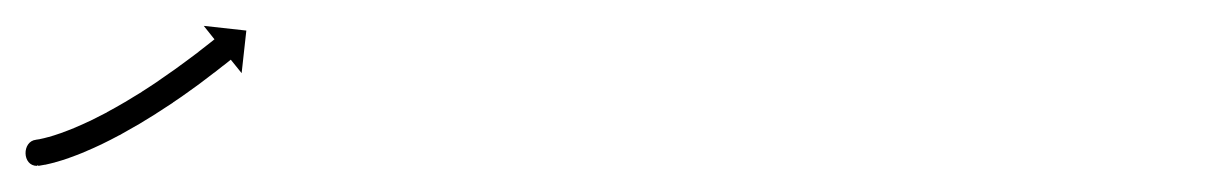

<svg xmlns="http://www.w3.org/2000/svg" viewBox="-20 -135 939 147"><path d="M7.6 -28C-3.3 -26.9 -3.2 -7.9 8.4 -8L8.3 -28C1.5 -27.9 5.3 -7.6 9.7 -8.1C9.7 -8.1 9.7 -8.1 9.8 -8.1C9.9 -8.1 9.9 -8.1 9.9 -8.1C11.4 -8.3 12.9 -8.6 14.4 -8.9C14.4 -8.9 14.5 -8.9 14.6 -8.9C14.6 -8.9 14.7 -8.9 14.7 -8.9C17.2 -9.4 19.7 -10.1 22.2 -10.7C22.2 -10.7 22.3 -10.7 22.3 -10.8C22.4 -10.8 22.4 -10.8 22.4 -10.8C25.8 -11.7 29.1 -12.8 32.4 -13.9C32.4 -13.9 32.4 -13.9 32.5 -13.9C32.5 -14 32.6 -14 32.6 -14C36.5 -15.4 40.5 -16.9 44.4 -18.5C44.4 -18.5 44.4 -18.5 44.4 -18.5C44.5 -18.6 44.5 -18.6 44.5 -18.6C48.9 -20.4 53.2 -22.4 57.5 -24.4C57.5 -24.4 57.6 -24.4 57.6 -24.4C57.7 -24.5 57.7 -24.5 57.7 -24.5C62.3 -26.7 66.9 -29.1 71.4 -31.5C71.4 -31.5 71.4 -31.5 71.5 -31.5C71.5 -31.5 71.5 -31.5 71.5 -31.5C76.2 -34.1 80.8 -36.7 85.4 -39.4C85.4 -39.4 85.5 -39.4 85.5 -39.4C85.5 -39.4 85.5 -39.4 85.5 -39.4C90.1 -42.2 94.7 -45 99.2 -47.8C99.2 -47.8 99.3 -47.8 99.3 -47.8C99.3 -47.9 99.3 -47.9 99.3 -47.9C103.7 -50.7 108 -53.5 112.4 -56.4C112.4 -56.4 112.4 -56.4 112.4 -56.5C112.4 -56.5 112.4 -56.5 112.4 -56.5C116.5 -59.2 120.5 -62 124.4 -64.8C124.4 -64.8 124.5 -64.9 124.5 -64.9C124.5 -64.9 124.5 -64.9 124.5 -64.9C128.1 -67.4 131.6 -70 135.1 -72.6C135.1 -72.6 135.1 -72.6 135.1 -72.6C135.2 -72.6 135.2 -72.7 135.2 -72.7C138.1 -74.9 141.1 -77.1 144 -79.4L144 -79.4L144.1 -79.4C146.3 -81.1 148.6 -82.9 150.8 -84.7L150.8 -84.7L150.9 -84.7C152.3 -85.8 153.8 -87 155.2 -88.1L155.2 -88.1L155.2 -88.1C155.7 -88.5 156.2 -88.9 156.7 -89.3L165 -79L168.6 -111.6L136 -115.2L144.2 -104.9C143.7 -104.5 143.2 -104.1 142.7 -103.7L142.7 -103.7L142.7 -103.7C141.3 -102.6 139.9 -101.5 138.5 -100.4L138.5 -100.4L138.5 -100.4C136.3 -98.7 134.1 -96.9 131.8 -95.2L131.9 -95.2L131.9 -95.2C129 -93 126.1 -90.8 123.2 -88.7C123.2 -88.7 123.2 -88.7 123.2 -88.7C123.2 -88.7 123.2 -88.7 123.2 -88.7C119.8 -86.2 116.3 -83.6 112.8 -81.1C112.8 -81.1 112.8 -81.1 112.9 -81.1C112.9 -81.2 112.9 -81.2 112.9 -81.2C109 -78.4 105.1 -75.7 101.1 -73C101.1 -73 101.2 -73 101.2 -73C101.2 -73 101.2 -73 101.2 -73C97 -70.2 92.8 -67.4 88.5 -64.7C88.5 -64.7 88.5 -64.7 88.5 -64.7C88.6 -64.7 88.6 -64.7 88.6 -64.7C84.2 -62 79.8 -59.3 75.3 -56.6C75.3 -56.6 75.3 -56.6 75.3 -56.6C75.4 -56.6 75.4 -56.7 75.4 -56.7C70.9 -54.1 66.5 -51.5 61.9 -49.1C61.9 -49.1 62 -49.1 62 -49.1C62 -49.1 62.1 -49.1 62.1 -49.1C57.7 -46.8 53.3 -44.6 48.9 -42.4C48.9 -42.4 48.9 -42.5 49 -42.5C49 -42.5 49 -42.5 49 -42.5C45 -40.6 40.8 -38.7 36.7 -37C36.7 -37 36.7 -37 36.8 -37C36.8 -37 36.8 -37 36.8 -37C33.2 -35.6 29.5 -34.1 25.8 -32.8C25.8 -32.8 25.9 -32.8 25.9 -32.8C26 -32.8 26 -32.9 26 -32.9C23 -31.8 20 -30.9 16.9 -30C16.9 -30 17 -30 17 -30C17.1 -30 17.1 -30.1 17.1 -30.1C14.9 -29.5 12.7 -28.9 10.5 -28.5C10.5 -28.5 10.6 -28.5 10.7 -28.5C10.7 -28.5 10.8 -28.5 10.8 -28.5C9.7 -28.3 8.5 -28.1 7.4 -28C7.4 -28 7.4 -28 7.5 -28C7.6 -28 7.6 -28 7.6 -28Z"/></svg>

Font: FRB American Cursive Just Arrows
Style: Bold Italic
Weight: 700
Italic angle: -25°
Version: Version 2.0;Modular Font Editor K font №1